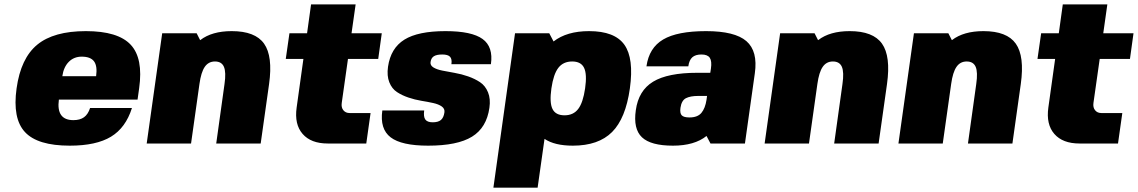

<svg xmlns="http://www.w3.org/2000/svg" viewBox="-20 -651 5162 871"><path d="M604 -199.2H247.1Q234.4 -106 313 -106Q342.8 -106 361.1 -119.1Q379.4 -132.3 388.7 -161.1H578.6Q550.3 -71.3 483.4 -30.8Q416.5 9.8 296.4 9.8Q150.4 9.8 93.3 -51.8Q36.1 -113.3 55.2 -250Q74.2 -386.7 148.9 -448.2Q223.6 -509.8 369.6 -509.8Q515.1 -509.8 572.8 -448.2Q630.4 -386.7 611.3 -251ZM350.6 -394Q315.4 -394 292 -370.4Q268.6 -346.7 262.7 -305.2H416Q422.4 -351.6 406.5 -372.8Q390.6 -394 350.6 -394Z M887.7 -469.2H888.7Q941.4 -509.8 1031.2 -509.8Q1137.7 -509.8 1178 -452.9Q1218.3 -396 1200.7 -270L1162.6 0H960.9L998.5 -270Q1006.3 -323.7 995.8 -347.9Q985.4 -372.1 955.1 -372.1Q925.8 -372.1 908.9 -347.7Q892.1 -323.2 884.8 -270L846.7 0H645.5L715.8 -500H872.1Z M1530.3 -184.1Q1527.3 -163.6 1537.6 -150.9Q1547.9 -138.2 1565.9 -138.2H1661.1L1641.6 0H1466.8Q1390.6 0 1352.8 -43.5Q1314.9 -86.9 1325.7 -163.1L1356.4 -383.8H1276.4L1293 -500H1373L1391.1 -630.9H1593.3L1574.7 -500H1711.9L1695.8 -383.8H1558.6Z M1933.1 -369.1Q1931.2 -354.5 1946 -345.2Q1960.9 -335.9 1986.3 -330.8Q2011.7 -325.7 2042.7 -320.3Q2073.7 -314.9 2103.8 -304.4Q2133.8 -293.9 2157.7 -278.1Q2181.6 -262.2 2193.8 -232.4Q2206.1 -202.6 2200.2 -162.1Q2187.5 -71.8 2121.3 -31Q2055.2 9.8 1921.9 9.8Q1801.3 9.8 1752 -28.1Q1702.6 -65.9 1714.4 -149.9H1904.3Q1900.4 -121.6 1909.4 -108.9Q1918.5 -96.2 1942.9 -96.2Q1967.8 -96.2 1980.2 -106.7Q1992.7 -117.2 1996.1 -141.1Q1998.5 -157.7 1984.1 -168Q1969.7 -178.2 1945.3 -183.6Q1920.9 -189 1891.4 -193.8Q1861.8 -198.7 1832.8 -208.5Q1803.7 -218.3 1780.8 -233.4Q1757.8 -248.5 1746.1 -277.8Q1734.4 -307.1 1740.2 -348.1Q1752.4 -432.6 1814.5 -471.2Q1876.5 -509.8 2001 -509.8Q2120.1 -509.8 2169.2 -474.1Q2218.3 -438.5 2207 -359.9H2027.8Q2031.2 -383.3 2021.5 -393.6Q2011.7 -403.8 1986.3 -403.8Q1960.9 -403.8 1948.2 -395.8Q1935.5 -387.7 1933.1 -369.1Z M2652.3 -509.8Q2768.6 -509.8 2812.5 -448Q2856.4 -386.2 2837.4 -250Q2818.4 -113.8 2756.6 -52Q2694.8 9.8 2578.6 9.8Q2496.1 9.8 2450.2 -21L2418.9 200.2H2218.3L2316.4 -500H2471.7L2491.2 -462.9Q2551.3 -509.8 2652.3 -509.8ZM2575.7 -372.1Q2535.2 -372.1 2512.9 -343.3Q2490.7 -314.5 2481.4 -250Q2472.2 -185.5 2486.3 -156.7Q2500.5 -127.9 2541 -127.9Q2581.1 -127.9 2603 -156.7Q2625 -185.5 2634.3 -250Q2643.6 -314.5 2629.6 -343.3Q2615.7 -372.1 2575.7 -372.1Z M3185.1 -34.2Q3130.4 9.8 3032.7 9.8Q2932.1 9.8 2892.1 -28.3Q2852.1 -66.4 2864.3 -150.9Q2876.5 -240.2 2942.9 -280.5Q3009.3 -320.8 3143.6 -320.8H3202.1L3205.1 -339.8Q3210 -373.5 3200 -388.7Q3189.9 -403.8 3162.1 -403.8Q3134.8 -403.8 3120.6 -391.1Q3106.4 -378.4 3102.5 -350.1H2912.6Q2924.3 -434.1 2988.5 -471.9Q3052.7 -509.8 3183.1 -509.8Q3313.5 -509.8 3366 -464.4Q3418.5 -418.9 3404.3 -318.8L3359.4 0H3203.1ZM3187.5 -215.8H3147.5Q3111.8 -215.8 3091.8 -205.6Q3071.8 -195.3 3066.9 -162.1Q3063.5 -137.2 3072.8 -127.7Q3082 -118.2 3107.9 -118.2Q3144.5 -118.2 3161.9 -138.9Q3179.2 -159.7 3185.1 -198.2Z M3690.9 -469.2H3691.9Q3744.6 -509.8 3834.5 -509.8Q3940.9 -509.8 3981.2 -452.9Q4021.5 -396 4003.9 -270L3965.8 0H3764.2L3801.8 -270Q3809.6 -323.7 3799.1 -347.9Q3788.6 -372.1 3758.3 -372.1Q3729 -372.1 3712.2 -347.7Q3695.3 -323.2 3688 -270L3649.9 0H3448.7L3519 -500H3675.3Z M4297.9 -469.2H4298.8Q4351.6 -509.8 4441.4 -509.8Q4547.9 -509.8 4588.1 -452.9Q4628.4 -396 4610.8 -270L4572.8 0H4371.1L4408.7 -270Q4416.5 -323.7 4406 -347.9Q4395.5 -372.1 4365.2 -372.1Q4335.9 -372.1 4319.1 -347.7Q4302.2 -323.2 4294.9 -270L4256.8 0H4055.7L4126 -500H4282.2Z M4940.4 -184.1Q4937.5 -163.6 4947.8 -150.9Q4958 -138.2 4976.1 -138.2H5071.3L5051.8 0H4877Q4800.8 0 4762.9 -43.5Q4725.1 -86.9 4735.8 -163.1L4766.6 -383.8H4686.5L4703.1 -500H4783.2L4801.3 -630.9H5003.4L4984.9 -500H5122.1L5106 -383.8H4968.8Z"/></svg>

Font: Fivo Sans Black
Style: Regular
Weight: 900
Designer: Alexander Slobzheninov
Foundry: Alexander Slobzheninov
Version: 1.0